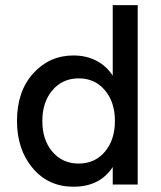

<svg xmlns="http://www.w3.org/2000/svg" viewBox="-20 -717 624 746"><path d="M265.5 8.5Q167.5 8.5 106.8 -64Q46 -136.5 46 -247Q46 -362 109 -431.8Q172 -501.5 265.5 -501.5Q315 -501.5 354.5 -481Q394 -460.5 418 -423V-697H515V0H418V-68Q368 8.5 265.5 8.5ZM144.5 -247Q144.5 -173 183.8 -127.2Q223 -81.5 286 -81.5Q348.5 -81.5 387.5 -127.5Q426.5 -173.5 426.5 -247Q426.5 -320.5 387.5 -366.5Q348.5 -412.5 286 -412.5Q223 -412.5 183.8 -366.5Q144.5 -320.5 144.5 -247Z"/></svg>

Font: HK Grotesk Medium
Style: Regular
Weight: 500
Designer: Alfredo Marco Pradil
Foundry: Hanken Design Co.
Version: Version 3.001;FEAKit 1.0